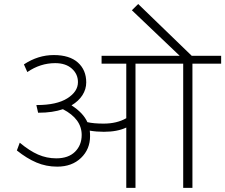

<svg xmlns="http://www.w3.org/2000/svg" viewBox="-20 -916 1098 936"><path d="M595.6 0V-294.2Q552.1 -273.5 486.3 -273.5Q449.9 -273.5 417.6 -279.1Q419.1 -266.4 419.1 -252.3Q419.1 -188.6 374.9 -146.1Q330.6 -103.6 258.8 -103.6Q205.3 -103.6 158 -123.6Q110.7 -143.6 62.2 -182.5L76.3 -220.4Q123.4 -181 165.6 -162.5Q207.8 -144.1 254.3 -144.1Q313.4 -144.1 345.8 -176.2Q378.2 -208.3 378.2 -258.3Q378.2 -336.2 286.7 -383.7Q236.6 -366.5 168.9 -366.5H165.8L157.2 -403.9H159.8Q256.3 -403.9 308.1 -436.6Q360 -469.2 360 -515.7Q360 -555.1 330.1 -581.6Q300.3 -608.2 249.2 -608.2Q176.4 -608.2 113.2 -564.7L96.6 -602.1Q165.3 -647.6 242.2 -647.6Q319 -647.6 359.7 -611.2Q400.4 -574.8 400.4 -514.2Q400.4 -481.3 382 -452.2Q363.5 -423.2 328.6 -402.4Q385.7 -366 406 -320.5Q436.3 -313.4 485.3 -313.4Q549.5 -313.4 595.6 -339.7V-605.7H475.2V-644.1H855.9L622.9 -866L653.7 -896.4L914.6 -644.1H1058.1V-605.7H918.1V0H873.1V-605.7H640.5V0Z"/></svg>

Font: Khula Light
Style: Regular
Weight: 300
Designer: Erin McLaughlin, Steve Matteson
Version: Version 1.002;PS 1.0;hotconv 1.0.72;makeotf.lib2.5.5900; ttf